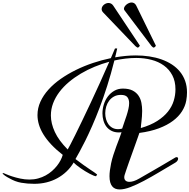

<svg xmlns="http://www.w3.org/2000/svg" viewBox="-20 -1446 1498 1518"><path d="M1366.2 -200.7Q1372.1 -203.6 1377 -203.6Q1382.3 -203.6 1385.3 -200Q1388.2 -196.3 1388.2 -190.9Q1388.2 -184.1 1382.8 -175.5Q1377.4 -167 1366.2 -160.2Q1301.3 -122.1 1238 -84.2Q1174.8 -46.4 1117.7 -16.1Q1060.5 14.2 1011.7 33Q962.9 51.8 926.3 51.8Q907.2 51.8 892.3 45.9Q877.4 40 867.2 27.3Q856.9 14.6 851.3 -5.1Q845.7 -24.9 845.7 -53.2Q845.7 -73.7 848.9 -98.6Q852.1 -123.5 858.4 -154.3Q865.2 -187 876.5 -221.7Q887.7 -256.3 899.9 -289.3Q912.1 -322.3 923.3 -351.1Q934.6 -379.9 940.9 -400.4Q929.7 -398.9 920.4 -398.9Q886.7 -398.9 862.1 -411.4Q837.4 -423.8 821.5 -444.6Q805.7 -465.3 797.9 -492.7Q790 -520 790 -549.3Q790 -584.5 800.8 -619.6Q811.5 -654.8 832.3 -682.6Q853 -710.4 883.1 -728Q913.1 -745.6 951.7 -745.6Q999 -745.6 1028.8 -730Q1058.6 -714.4 1075.4 -689.2Q1092.3 -664.1 1098.1 -632.6Q1104 -601.1 1104 -569.3Q1104 -547.4 1102.3 -526.4Q1100.6 -505.4 1098.6 -487.5Q1096.7 -469.7 1095 -455.6Q1093.3 -441.4 1093.3 -433.6Q1170.9 -456.1 1223.4 -489.7Q1275.9 -523.4 1307.9 -563.7Q1339.8 -604 1353.5 -649.2Q1367.2 -694.3 1367.2 -739.7Q1367.2 -803.7 1342.5 -850.6Q1317.9 -897.5 1275.6 -928Q1233.4 -958.5 1177 -973.1Q1120.6 -987.8 1057.1 -987.8Q975.6 -987.8 884.3 -967.8Q857.4 -860.8 827.6 -767.3Q797.9 -673.8 767.6 -594.5Q737.3 -515.1 708.5 -449.7Q679.7 -384.3 654.3 -333.3Q628.9 -282.2 608.9 -246.1Q588.9 -210 576.7 -188.5Q612.8 -160.6 641.1 -140.9Q669.4 -121.1 690.4 -106.9Q711.4 -92.8 725.6 -83.3Q739.7 -73.7 748 -66.4L739.7 -52.7Q732.4 -52.7 719 -58.1Q705.6 -63.5 689 -72.3Q672.4 -81.1 653.8 -92.3Q635.3 -103.5 617.9 -115.7Q600.6 -127.9 585.9 -139.6Q571.3 -151.4 562.5 -161.1Q538.6 -121.1 505.6 -89.8Q472.7 -58.6 432.9 -36.9Q393.1 -15.1 347.2 -3.9Q301.3 7.3 251 7.3Q196.3 7.3 147.9 -1.2Q99.6 -9.8 54.7 -36.1Q45.9 -40.5 36.6 -45.9Q27.3 -51.3 19.5 -56.9Q11.7 -62.5 6.3 -67.6Q1 -72.8 0 -77.1H8.8Q9.8 -77.1 28.1 -69.1Q46.4 -61 75.2 -51.5Q104 -42 140.1 -34.2Q176.3 -26.4 212.9 -26.4Q249 -26.4 281.2 -35.2Q313.5 -43.9 341.1 -59.1Q368.7 -74.2 391.1 -94Q413.6 -113.8 430.7 -135.5Q447.8 -157.2 459.2 -179.4Q470.7 -201.7 476.1 -221.7Q422.9 -263.2 385 -303.7Q347.2 -344.2 323 -383.8Q298.8 -423.3 287.6 -461.4Q276.4 -499.5 276.4 -536.1Q276.4 -591.3 299.6 -642.1Q322.8 -692.9 363.5 -738Q404.3 -783.2 459.7 -822Q515.1 -860.8 579.6 -892.6Q644 -924.3 714.6 -948Q785.2 -971.7 856.4 -986.3Q864.7 -1005.4 872.8 -1024.4Q880.9 -1043.5 889.2 -1063H906.7Q902.8 -1044.9 898.7 -1027.3Q894.5 -1009.8 890.1 -992.7Q933.1 -1000 973.9 -1003.9Q1014.6 -1007.8 1054.2 -1007.8Q1108.9 -1007.8 1160.4 -1000Q1211.9 -992.2 1256.8 -976.3Q1301.8 -960.4 1338.9 -936.3Q1376 -912.1 1402.6 -879.6Q1429.2 -847.2 1443.8 -806.2Q1458.5 -765.1 1458.5 -715.3Q1458.5 -684.6 1452.6 -650.9Q1444.8 -606.9 1418.9 -565.9Q1393.1 -524.9 1347.7 -490.7Q1302.2 -456.5 1236.3 -431.6Q1170.4 -406.7 1082 -395Q1078.6 -384.8 1069.6 -359.4Q1060.5 -334 1048.8 -300.8Q1037.1 -267.6 1023.7 -230.7Q1010.3 -193.8 998.5 -160.4Q986.8 -127 977.8 -100.6Q968.8 -74.2 965.3 -62.5Q962.4 -52.7 962.4 -44.4Q962.4 -27.3 973.1 -17.8Q983.9 -8.3 1003.4 -8.3Q1018.6 -8.3 1037.8 -14.4Q1057.1 -20.5 1080.6 -34.2Q1105 -48.3 1131.8 -63.7Q1158.7 -79.1 1192.1 -98.4Q1225.6 -117.7 1268.1 -142.6Q1310.5 -167.5 1366.2 -200.7ZM515.1 -264.2Q520 -271.5 535.9 -302.2Q551.8 -333 576.2 -381.8Q600.6 -430.7 631.3 -494.9Q662.1 -559.1 697.3 -633.8Q732.4 -708.5 769.8 -790.8Q807.1 -873 844.2 -958Q785.2 -941.9 727.8 -918.2Q670.4 -894.5 619.1 -864Q567.9 -833.5 524.4 -796.9Q481 -760.3 449.5 -718.5Q418 -676.8 400.1 -630.1Q382.3 -583.5 382.3 -533.2Q382.3 -470.2 413.6 -402.6Q444.8 -335 515.1 -264.2ZM945.8 -429.2Q953.1 -452.6 962.6 -479Q972.2 -505.4 980.7 -532Q989.3 -558.6 995.1 -584Q1001 -609.4 1001 -630.9Q1001 -660.2 986.8 -678Q972.7 -695.8 936 -695.8Q904.8 -695.8 881.6 -683.1Q858.4 -670.4 843 -649.9Q827.6 -629.4 819.8 -603.5Q812 -577.6 812 -550.8Q812 -526.4 818.4 -503.7Q824.7 -481 837.4 -463.4Q850.1 -445.8 869.1 -435.3Q888.2 -424.8 913.6 -424.8Q928.7 -424.8 945.8 -429.2ZM1212.4 -1085Q1210 -1079.6 1205.1 -1074.7Q1200.2 -1069.8 1191.4 -1069.8L1178.2 -1081.5L963.4 -1365.7Q960 -1370.6 960 -1377Q960 -1384.8 965.3 -1393.6Q970.7 -1402.3 979.5 -1409.7Q988.3 -1417 999 -1421.6Q1009.8 -1426.3 1020.5 -1426.3Q1031.2 -1426.3 1040.8 -1420.7Q1050.3 -1415 1057.1 -1401.9ZM1085.9 -1085Q1083.5 -1079.6 1078.9 -1074.7Q1074.2 -1069.8 1065.9 -1069.8L1050.3 -1081.5L795.4 -1347.7Q783.7 -1359.9 783.7 -1374.5Q783.7 -1383.8 788.3 -1392.6Q793 -1401.4 800.8 -1408Q808.6 -1414.6 818.1 -1418.5Q827.6 -1422.4 837.9 -1422.4Q848.1 -1422.4 857.7 -1417.7Q867.2 -1413.1 875 -1401.9Z"/></svg>

Font: Meddon
Style: Regular
Weight: 400
Designer: Vernon Adams
Foundry: Vernon Adams
Version: Version 1.000